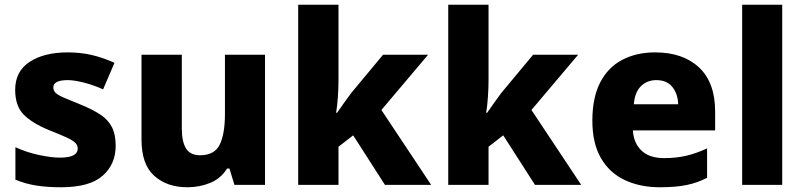

<svg xmlns="http://www.w3.org/2000/svg" viewBox="-20 -780 3390 810"><path d="M468 -165Q468 -87 413 -38.5Q358 10 238 10Q180 10 134.5 3Q89 -4 45 -22V-159Q93 -137 145 -126Q197 -115 232 -115Q272 -115 290 -125Q308 -135 308 -153Q308 -167 297.5 -177.5Q287 -188 261 -200Q235 -212 187 -231Q116 -260 80 -296.5Q44 -333 44 -401Q44 -479 105 -519Q166 -559 266 -559Q320 -559 367 -548Q414 -537 463 -515L415 -403Q375 -421 334 -431.5Q293 -442 266 -442Q205 -442 205 -411Q205 -398 214.5 -388.5Q224 -379 249.5 -368Q275 -357 322 -338Q371 -318 403.5 -296.5Q436 -275 452 -244Q468 -213 468 -165Z M1098 -549V0H969L948 -69H938Q912 -27 867 -8.5Q822 10 770 10Q685 10 631 -38Q577 -86 577 -191V-549H747V-238Q747 -182 765 -153.5Q783 -125 824 -125Q885 -125 907 -170Q929 -215 929 -300V-549Z M1408 -440Q1408 -410 1405.5 -372Q1403 -334 1398 -304H1402Q1413 -320 1431 -345.5Q1449 -371 1462 -388L1596 -549H1786L1589 -316L1799 0H1604L1470 -209L1408 -161V0H1238V-760H1408Z M2041 -440Q2041 -410 2038.5 -372Q2036 -334 2031 -304H2035Q2046 -320 2064 -345.5Q2082 -371 2095 -388L2229 -549H2419L2222 -316L2432 0H2237L2103 -209L2041 -161V0H1871V-760H2041Z M2744 -559Q2861 -559 2929 -495.5Q2997 -432 2997 -309V-230H2650Q2653 -177 2686 -145Q2719 -113 2782 -113Q2833 -113 2875.5 -123Q2918 -133 2963 -154V-30Q2923 -9 2877 0.5Q2831 10 2763 10Q2681 10 2616.5 -20Q2552 -50 2515.5 -112.5Q2479 -175 2479 -271Q2479 -368 2512 -432Q2545 -496 2605 -527.5Q2665 -559 2744 -559ZM2749 -442Q2710 -442 2684 -416.5Q2658 -391 2654 -340H2841Q2840 -383 2817 -412.5Q2794 -442 2749 -442Z M3280 0H3111V-760H3280Z"/></svg>

Font: Noto Sans Khmer UI ExtraBold
Style: Regular
Weight: 800
Designer: Danh Hong and the Monotype Design Team
Foundry: Monotype Imaging Inc.
Version: Version 2.002; ttfautohint (v1.8.4.7-5d5b)